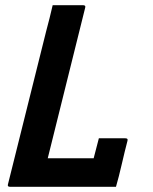

<svg xmlns="http://www.w3.org/2000/svg" viewBox="-20 -720 590 740"><path d="M19 0Q7 0 11 -11Q48 -158 84.5 -305.5Q121 -453 158 -600Q165 -625 171 -650Q177 -675 183 -700H300Q312 -700 308 -689L164 -110H341Q346 -129 351 -148.5Q356 -168 361 -187H463Q475 -187 471 -176Q461 -138 449.5 -88Q438 -38 427 0Z"/></svg>

Font: Recursive Sn Lnr St SmB
Style: Italic
Weight: 600
Italic angle: -15°
Version: Version 1.079;hotconv 1.0.112;makeotfexe 2.5.65598; ttfautoh